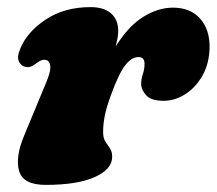

<svg xmlns="http://www.w3.org/2000/svg" viewBox="-20 -506 610 540"><path d="M51.5 -318Q40 -320 33.5 -332.5Q27 -345 36.5 -368Q56 -416.5 108.8 -451.2Q161.5 -486 234.5 -486Q272.5 -486 292.5 -468.2Q312.5 -450.5 312.5 -419Q312.5 -409.5 310.5 -398.5Q308.5 -387.5 305.5 -375.5Q341 -432.5 382.8 -458.5Q424.5 -484.5 466.5 -484.5Q515 -484.5 542.5 -454Q570 -423.5 569.5 -372.5Q568.5 -327 549.5 -293.5Q530.5 -260 501.2 -241.2Q472 -222.5 440 -222.5Q405 -222.5 391 -238.2Q377 -254 377 -269.5Q377 -284 381.8 -297.8Q386.5 -311.5 386.5 -326.5Q386.5 -345.5 369.5 -345.5Q350 -345.5 332 -322.2Q314 -299 292 -238.5Q279 -203 274.5 -179.5Q270 -156 270 -135Q270 -118 276.2 -108Q282.5 -98 289 -89Q295.5 -80 295.5 -65Q295.5 -30 246.5 -8Q197.5 14 108.5 14Q44.5 14 33.5 -25.8Q22.5 -65.5 49.5 -128.5L110.5 -275.5Q124 -307.5 121 -322.8Q118 -338 104.5 -338Q95 -338 83 -328.5Q65.5 -314 51.5 -318Z"/></svg>

Font: Fraunces 9pt Soft Black
Style: Italic
Weight: 900
Italic angle: -16°
Version: Version 1.000;[b76b70a41]